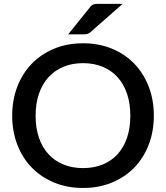

<svg xmlns="http://www.w3.org/2000/svg" viewBox="-20 -948 844 976"><path d="M603.5 -928.5 441 -785.5Q432 -777.5 424 -775.5Q416 -773.5 404 -773.5H326.5L436.5 -910Q441 -916.5 445.5 -920Q450 -923.5 455.5 -925.5Q461 -927.5 467.8 -928Q474.5 -928.5 483.5 -928.5ZM762 -360Q762 -280 736 -212.5Q710 -145 662.8 -96.2Q615.5 -47.5 549.2 -20Q483 7.5 402 7.5Q321.5 7.5 255.2 -20Q189 -47.5 141.5 -96.2Q94 -145 68 -212.5Q42 -280 42 -360Q42 -440 68 -507.5Q94 -575 141.5 -624Q189 -673 255.2 -700.5Q321.5 -728 402 -728Q483 -728 549.2 -700.5Q615.5 -673 662.8 -624Q710 -575 736 -507.5Q762 -440 762 -360ZM642.5 -360Q642.5 -422 625.8 -471.5Q609 -521 577.8 -555.5Q546.5 -590 502 -608.5Q457.5 -627 402 -627Q347 -627 302.5 -608.5Q258 -590 226.5 -555.5Q195 -521 178 -471.5Q161 -422 161 -360Q161 -297.5 178 -248Q195 -198.5 226.5 -164.2Q258 -130 302.5 -111.8Q347 -93.5 402 -93.5Q457.5 -93.5 502 -111.8Q546.5 -130 577.8 -164.2Q609 -198.5 625.8 -248Q642.5 -297.5 642.5 -360Z"/></svg>

Font: TypoPRO Lato
Style: Regular
Weight: 600
Designer: Lukasz Dziedzic with Adam Twardoch and Botio Nikoltchev
Foundry: tyPoland Lukasz Dziedzic
Version: Version 2.010; 2014-09-01; http://www.latofonts.com/